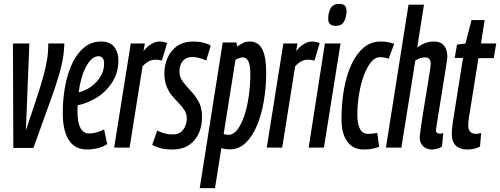

<svg xmlns="http://www.w3.org/2000/svg" viewBox="-20 -764 2589 994"><path d="M153 2H49L47 -539H132L114 -89Q147 -187 169 -253.5Q191 -320 204 -367.5Q217 -415 223.5 -454.5Q230 -494 230 -539H313Q312 -486 300.5 -434.5Q289 -383 268.5 -321.5Q248 -260 219 -181.5Q190 -103 153 2Z M535 -18Q513 -3 484.5 3.5Q456 10 431 10Q368 10 336.5 -38.5Q305 -87 305 -178Q305 -255 318 -322Q331 -389 356 -440Q381 -491 418 -520Q455 -549 503 -549Q549 -549 571 -521.5Q593 -494 593 -451Q593 -381 552.5 -325.5Q512 -270 448 -241Q416 -226 382 -219Q381 -206 381 -192Q381 -130 396.5 -101.5Q412 -73 441 -73Q458 -73 477.5 -78Q497 -83 519 -94ZM490 -473Q456 -473 427.5 -422.5Q399 -372 387 -286Q412 -292 434 -304Q472 -326 495.5 -360Q519 -394 519 -434Q519 -455 511 -464Q503 -473 490 -473Z M730 -539 723 -500Q764 -549 806 -549Q816 -549 825.5 -547Q835 -545 845 -541L818 -450Q809 -453 800 -454Q791 -455 784 -455Q768 -455 752 -447.5Q736 -440 718 -421L651 0H571L657 -539Z M768 -14 794 -88Q832 -68 875 -68Q911 -68 929 -93.5Q947 -119 947 -150Q947 -174 935.5 -192.5Q924 -211 906.5 -229Q889 -247 871.5 -267.5Q854 -288 842.5 -316.5Q831 -345 831 -385Q831 -426 847 -463.5Q863 -501 896 -525Q929 -549 982 -549Q1009 -549 1033 -543Q1057 -537 1071 -528L1048 -451Q1031 -458 1012.5 -463.5Q994 -469 976 -469Q943 -469 926 -447.5Q909 -426 909 -395Q909 -365 926.5 -341.5Q944 -318 967.5 -293.5Q991 -269 1008.5 -237.5Q1026 -206 1026 -160Q1026 -85 986 -37.5Q946 10 873 10Q839 10 814 4Q789 -2 768 -14Z M1014 210 1133 -544H1204L1208 -523Q1220 -532 1236 -540.5Q1252 -549 1274 -549Q1317 -549 1337.5 -509.5Q1358 -470 1358 -387Q1358 -312 1346 -241.5Q1334 -171 1310.5 -114.5Q1287 -58 1252 -24.5Q1217 9 1172 9Q1158 9 1147 7.5Q1136 6 1126 3L1093 210ZM1163 -66Q1188 -66 1209 -93Q1230 -120 1245 -165.5Q1260 -211 1268 -267Q1276 -323 1276 -379Q1276 -426 1266 -446.5Q1256 -467 1237 -467Q1229 -467 1217.5 -463Q1206 -459 1199 -454L1138 -71Q1148 -66 1163 -66Z M1520 -539 1513 -500Q1554 -549 1596 -549Q1606 -549 1615.5 -547Q1625 -545 1635 -541L1608 -450Q1599 -453 1590 -454Q1581 -455 1574 -455Q1558 -455 1542 -447.5Q1526 -440 1508 -421L1441 0H1361L1447 -539Z M1737 -744Q1775 -744 1774 -706Q1773 -674 1761 -652Q1749 -630 1717 -630Q1678 -630 1679 -669Q1680 -701 1692.5 -722.5Q1705 -744 1737 -744ZM1578 0 1662 -539H1743L1657 0Z M1863 10Q1808 10 1778 -31Q1748 -72 1748 -146Q1748 -230 1761 -303Q1774 -376 1800 -431.5Q1826 -487 1863.5 -518Q1901 -549 1950 -549Q1989 -549 2021 -537L1992 -460Q1970 -468 1947 -468Q1922 -468 1901 -442.5Q1880 -417 1864 -374Q1848 -331 1839 -278Q1830 -225 1830 -169Q1830 -123 1843.5 -97Q1857 -71 1886 -71Q1911 -71 1933 -76L1943 -4Q1908 10 1863 10Z M2237 -90Q2237 -72 2257 -72Q2260 -72 2264.5 -72.5Q2269 -73 2275 -76L2268 -5Q2243 10 2215 10Q2187 10 2170 -7.5Q2153 -25 2153 -51Q2153 -60 2157 -90Q2161 -120 2167.5 -161.5Q2174 -203 2181.5 -248Q2189 -293 2195.5 -333Q2202 -373 2206 -400Q2210 -427 2210 -432Q2210 -447 2203.5 -457Q2197 -467 2178 -467Q2168 -467 2154 -462.5Q2140 -458 2130 -450L2058 0H1978L2095 -740H2175L2140 -518Q2182 -549 2226 -549Q2262 -549 2279 -527.5Q2296 -506 2296 -470Q2296 -463 2291.5 -434.5Q2287 -406 2280.5 -364.5Q2274 -323 2266.5 -277.5Q2259 -232 2252.5 -191.5Q2246 -151 2241.5 -123Q2237 -95 2237 -90Z M2471 -75 2465 -5Q2436 10 2399 10Q2363 10 2341 -9Q2319 -28 2319 -73Q2319 -86 2321 -105Q2323 -124 2326 -142L2377 -464H2334L2346 -533L2390 -539L2421 -660H2489L2470 -539H2549L2536 -463H2457L2407 -151Q2406 -141 2405 -132.5Q2404 -124 2404 -117Q2404 -71 2444 -71Q2454 -71 2471 -75Z"/></svg>

Font: Georama Extra Condensed Medium
Style: Italic
Weight: 500
Width: 2
Italic angle: -9°
Designer: Jean-Baptiste Levee
Foundry: Production Type
Version: Version 1.000